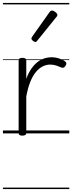

<svg xmlns="http://www.w3.org/2000/svg" viewBox="-20 -909 492 1308"><path d="M132 15Q119 15 113 10.5Q107 6 107 -4V-496Q107 -506 113 -510.5Q119 -515 132 -515Q146 -515 152.5 -510.5Q159 -506 159 -496V-372Q174 -413 194 -441.5Q214 -470 236.5 -487Q259 -504 283 -511.5Q307 -519 329 -519Q357 -519 383.5 -510.5Q410 -502 424 -490Q431 -485 432 -478Q433 -471 426 -460Q421 -451 413.5 -448.5Q406 -446 398 -449Q385 -455 365 -462Q345 -469 322 -469Q296 -469 271.5 -457Q247 -445 225 -419Q203 -393 186.5 -352Q170 -311 159 -252V-4Q159 6 152.5 10.5Q146 15 132 15ZM221 -623Q214 -623 204 -631Q194 -639 194 -647Q194 -649 195.5 -651.5Q197 -654 199 -659L318 -827Q322 -833 325.5 -835Q329 -837 335 -837Q341 -837 349.5 -832Q358 -827 364.5 -820.5Q371 -814 371 -807Q371 -803 369.5 -800Q368 -797 364 -793L234 -632Q228 -623 221 -623ZM0 369H452V379H0ZM0 -20H452V0H0ZM0 -505H452V-500H0ZM0 -889H452V-879H0Z"/></svg>

Font: Playwrite HR Lijeva Guides
Style: Regular
Weight: 400
Designer: Veronika Burian, José Scaglione
Foundry: TypeTogether
Version: Version 1.003